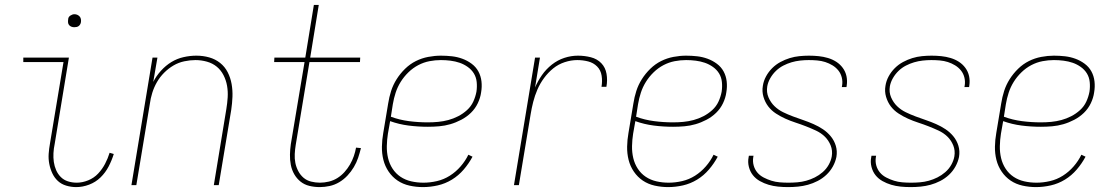

<svg xmlns="http://www.w3.org/2000/svg" viewBox="-20 -755 4540 783"><path d="M291 8Q270 8 250 2Q230 -4 216 -17Q202 -30 193.5 -48Q185 -66 181 -86.5Q177 -107 178.5 -128Q180 -149 184 -171L239 -502H75V-520H261L203 -168Q199 -149 198 -130.5Q197 -112 199.5 -94.5Q202 -77 209 -61Q216 -45 228 -33Q240 -21 257 -15.5Q274 -10 293 -10Q316 -10 339.5 -19.5Q363 -29 380 -47Q397 -65 408.5 -87Q420 -109 427 -132L444 -127Q436 -101 423 -76Q410 -51 390 -31.5Q370 -12 343.5 -2Q317 8 291 8ZM283 -644Q277 -644 271.5 -646Q266 -648 262 -652.5Q258 -657 257.5 -663.5Q257 -670 258 -676Q258 -681 260.5 -685Q263 -689 267 -691.5Q271 -694 275 -695.5Q279 -697 284 -697Q290 -697 295.5 -694.5Q301 -692 305 -687.5Q309 -683 310 -676.5Q311 -670 310 -664Q309 -659 306.5 -655Q304 -651 300.5 -648.5Q297 -646 292.5 -645Q288 -644 283 -644Z M516 0 602 -520H622L605 -421Q617 -445 636.5 -466.5Q656 -488 679 -502Q702 -516 728.5 -522Q755 -528 781 -528Q808 -528 833 -521Q858 -514 877.5 -498.5Q897 -483 908.5 -460.5Q920 -438 924.5 -412.5Q929 -387 928 -360.5Q927 -334 923 -307L872 0H852L903 -310Q907 -334 908.5 -358Q910 -382 906 -405Q902 -428 891.5 -448.5Q881 -469 864 -483Q847 -497 824 -503.5Q801 -510 777 -510Q755 -510 731.5 -505Q708 -500 687.5 -488Q667 -476 649.5 -458.5Q632 -441 620 -420Q608 -399 601 -376.5Q594 -354 591 -331L536 0Z M1284 8Q1262 8 1241.5 3Q1221 -2 1205.5 -14.5Q1190 -27 1180 -44.5Q1170 -62 1166 -82.5Q1162 -103 1162.5 -124.5Q1163 -146 1166 -167L1222 -502H1098L1099 -520H1225L1260 -735H1280L1245 -520H1449L1448 -502H1242L1186 -164Q1183 -146 1182 -127Q1181 -108 1184.5 -90.5Q1188 -73 1196.5 -57Q1205 -41 1218 -30Q1231 -19 1248.5 -14.5Q1266 -10 1285 -10Q1303 -10 1321.5 -14.5Q1340 -19 1356 -29Q1372 -39 1385 -53.5Q1398 -68 1407.5 -84.5Q1417 -101 1423 -118.5Q1429 -136 1432 -153L1452 -151Q1447 -131 1440.5 -111.5Q1434 -92 1423 -73.5Q1412 -55 1397 -39Q1382 -23 1363.5 -12Q1345 -1 1324.5 3.5Q1304 8 1284 8Z M1705 8Q1677 8 1650 2Q1623 -4 1601.5 -18.5Q1580 -33 1565 -55Q1550 -77 1543.5 -103Q1537 -129 1537.5 -157Q1538 -185 1543 -213L1563 -333Q1567 -359 1575 -384Q1583 -409 1597.5 -432Q1612 -455 1632 -474.5Q1652 -494 1676 -506Q1700 -518 1726.5 -523Q1753 -528 1778 -528Q1801 -528 1823 -525.5Q1845 -523 1865.5 -515.5Q1886 -508 1903.5 -495Q1921 -482 1931 -463.5Q1941 -445 1943.5 -423Q1946 -401 1942 -378Q1939 -356 1928.5 -334Q1918 -312 1900.5 -295Q1883 -278 1861 -266.5Q1839 -255 1816.5 -248.5Q1794 -242 1771 -240Q1748 -238 1725 -238Q1685 -238 1646 -243Q1607 -248 1571 -261L1562 -210Q1558 -185 1557.5 -159.5Q1557 -134 1562.5 -110.5Q1568 -87 1581 -67Q1594 -47 1613.5 -34Q1633 -21 1657 -15.5Q1681 -10 1707 -10Q1734 -10 1762 -16.5Q1790 -23 1814.5 -38.5Q1839 -54 1858.5 -76.5Q1878 -99 1890 -124L1907 -116Q1892 -88 1871 -63.5Q1850 -39 1823 -22.5Q1796 -6 1765.5 1Q1735 8 1705 8ZM1725 -256Q1746 -256 1767 -258Q1788 -260 1808.5 -265.5Q1829 -271 1848.5 -281Q1868 -291 1884.5 -306Q1901 -321 1910 -340.5Q1919 -360 1923 -381Q1926 -401 1924 -420.5Q1922 -440 1912.5 -455.5Q1903 -471 1887.5 -482Q1872 -493 1854.5 -499Q1837 -505 1817.5 -507.5Q1798 -510 1778 -510Q1755 -510 1731.5 -505.5Q1708 -501 1686 -489.5Q1664 -478 1645.5 -460Q1627 -442 1614 -421Q1601 -400 1593.5 -377Q1586 -354 1582 -330L1574 -279Q1609 -266 1647.5 -261Q1686 -256 1725 -256Z M2076 0 2162 -520H2182L2162 -398Q2173 -424 2190 -448.5Q2207 -473 2230.5 -491.5Q2254 -510 2281.5 -519Q2309 -528 2337 -528Q2364 -528 2389.5 -521.5Q2415 -515 2432 -497.5Q2449 -480 2453.5 -454Q2458 -428 2453 -401H2433Q2437 -424 2433.5 -446.5Q2430 -469 2415 -484Q2400 -499 2378.5 -504.5Q2357 -510 2334 -510Q2309 -510 2283 -501.5Q2257 -493 2236 -476Q2215 -459 2198.5 -436.5Q2182 -414 2171.5 -389.5Q2161 -365 2154.5 -339.5Q2148 -314 2144 -289L2096 0Z M2705 8Q2677 8 2650 2Q2623 -4 2601.5 -18.5Q2580 -33 2565 -55Q2550 -77 2543.5 -103Q2537 -129 2537.5 -157Q2538 -185 2543 -213L2563 -333Q2567 -359 2575 -384Q2583 -409 2597.5 -432Q2612 -455 2632 -474.5Q2652 -494 2676 -506Q2700 -518 2726.5 -523Q2753 -528 2778 -528Q2801 -528 2823 -525.5Q2845 -523 2865.5 -515.5Q2886 -508 2903.5 -495Q2921 -482 2931 -463.5Q2941 -445 2943.5 -423Q2946 -401 2942 -378Q2939 -356 2928.5 -334Q2918 -312 2900.5 -295Q2883 -278 2861 -266.5Q2839 -255 2816.5 -248.5Q2794 -242 2771 -240Q2748 -238 2725 -238Q2685 -238 2646 -243Q2607 -248 2571 -261L2562 -210Q2558 -185 2557.5 -159.5Q2557 -134 2562.5 -110.5Q2568 -87 2581 -67Q2594 -47 2613.5 -34Q2633 -21 2657 -15.5Q2681 -10 2707 -10Q2734 -10 2762 -16.5Q2790 -23 2814.5 -38.5Q2839 -54 2858.5 -76.5Q2878 -99 2890 -124L2907 -116Q2892 -88 2871 -63.5Q2850 -39 2823 -22.5Q2796 -6 2765.5 1Q2735 8 2705 8ZM2725 -256Q2746 -256 2767 -258Q2788 -260 2808.5 -265.5Q2829 -271 2848.5 -281Q2868 -291 2884.5 -306Q2901 -321 2910 -340.5Q2919 -360 2923 -381Q2926 -401 2924 -420.5Q2922 -440 2912.5 -455.5Q2903 -471 2887.5 -482Q2872 -493 2854.5 -499Q2837 -505 2817.5 -507.5Q2798 -510 2778 -510Q2755 -510 2731.5 -505.5Q2708 -501 2686 -489.5Q2664 -478 2645.5 -460Q2627 -442 2614 -421Q2601 -400 2593.5 -377Q2586 -354 2582 -330L2574 -279Q2609 -266 2647.5 -261Q2686 -256 2725 -256Z M3194 8Q3173 8 3153 6Q3133 4 3114.5 -1.5Q3096 -7 3079 -16.5Q3062 -26 3050.5 -40.5Q3039 -55 3034 -74.5Q3029 -94 3033 -114L3034 -120H3053L3052 -115Q3049 -97 3053.5 -80.5Q3058 -64 3068.5 -51.5Q3079 -39 3094.5 -31Q3110 -23 3126 -18Q3142 -13 3159.5 -11.5Q3177 -10 3195 -10Q3213 -10 3231.5 -11.5Q3250 -13 3268 -18Q3286 -23 3303 -31.5Q3320 -40 3335 -53Q3350 -66 3359.5 -83Q3369 -100 3372 -117Q3376 -141 3367.5 -162Q3359 -183 3343.5 -198Q3328 -213 3307.5 -222.5Q3287 -232 3266.5 -240Q3246 -248 3224.5 -255Q3203 -262 3183 -271Q3163 -280 3144.5 -292Q3126 -304 3113 -321Q3100 -338 3093.5 -360Q3087 -382 3091 -405Q3094 -425 3104 -443.5Q3114 -462 3129 -477Q3144 -492 3162.5 -502Q3181 -512 3200.5 -518Q3220 -524 3240 -526Q3260 -528 3279 -528Q3299 -528 3318.5 -526Q3338 -524 3356.5 -518.5Q3375 -513 3390.5 -503Q3406 -493 3417 -478Q3428 -463 3432 -444.5Q3436 -426 3433 -406L3432 -400H3413L3414 -405Q3417 -422 3413 -438.5Q3409 -455 3399 -467.5Q3389 -480 3375 -488.5Q3361 -497 3345.5 -502Q3330 -507 3312.5 -508.5Q3295 -510 3278 -510Q3261 -510 3243 -508Q3225 -506 3208 -501Q3191 -496 3174.5 -487.5Q3158 -479 3144.5 -466Q3131 -453 3121.5 -436.5Q3112 -420 3109 -403Q3105 -379 3114 -358Q3123 -337 3138.5 -322Q3154 -307 3173.5 -297.5Q3193 -288 3214.5 -280Q3236 -272 3256.5 -265Q3277 -258 3297.5 -249Q3318 -240 3336 -228Q3354 -216 3368 -199Q3382 -182 3388.5 -160.5Q3395 -139 3391 -115Q3387 -95 3376.5 -76Q3366 -57 3350 -42Q3334 -27 3314.5 -17Q3295 -7 3275 -1.5Q3255 4 3234.5 6Q3214 8 3194 8Z M3694 8Q3673 8 3653 6Q3633 4 3614.5 -1.5Q3596 -7 3579 -16.5Q3562 -26 3550.5 -40.5Q3539 -55 3534 -74.5Q3529 -94 3533 -114L3534 -120H3553L3552 -115Q3549 -97 3553.5 -80.5Q3558 -64 3568.5 -51.5Q3579 -39 3594.5 -31Q3610 -23 3626 -18Q3642 -13 3659.5 -11.5Q3677 -10 3695 -10Q3713 -10 3731.5 -11.5Q3750 -13 3768 -18Q3786 -23 3803 -31.5Q3820 -40 3835 -53Q3850 -66 3859.5 -83Q3869 -100 3872 -117Q3876 -141 3867.5 -162Q3859 -183 3843.5 -198Q3828 -213 3807.5 -222.5Q3787 -232 3766.5 -240Q3746 -248 3724.5 -255Q3703 -262 3683 -271Q3663 -280 3644.5 -292Q3626 -304 3613 -321Q3600 -338 3593.5 -360Q3587 -382 3591 -405Q3594 -425 3604 -443.5Q3614 -462 3629 -477Q3644 -492 3662.5 -502Q3681 -512 3700.5 -518Q3720 -524 3740 -526Q3760 -528 3779 -528Q3799 -528 3818.5 -526Q3838 -524 3856.5 -518.5Q3875 -513 3890.5 -503Q3906 -493 3917 -478Q3928 -463 3932 -444.5Q3936 -426 3933 -406L3932 -400H3913L3914 -405Q3917 -422 3913 -438.5Q3909 -455 3899 -467.5Q3889 -480 3875 -488.5Q3861 -497 3845.5 -502Q3830 -507 3812.5 -508.5Q3795 -510 3778 -510Q3761 -510 3743 -508Q3725 -506 3708 -501Q3691 -496 3674.5 -487.5Q3658 -479 3644.5 -466Q3631 -453 3621.5 -436.5Q3612 -420 3609 -403Q3605 -379 3614 -358Q3623 -337 3638.5 -322Q3654 -307 3673.5 -297.5Q3693 -288 3714.5 -280Q3736 -272 3756.5 -265Q3777 -258 3797.5 -249Q3818 -240 3836 -228Q3854 -216 3868 -199Q3882 -182 3888.5 -160.5Q3895 -139 3891 -115Q3887 -95 3876.5 -76Q3866 -57 3850 -42Q3834 -27 3814.5 -17Q3795 -7 3775 -1.5Q3755 4 3734.5 6Q3714 8 3694 8Z M4205 8Q4177 8 4150 2Q4123 -4 4101.5 -18.5Q4080 -33 4065 -55Q4050 -77 4043.5 -103Q4037 -129 4037.5 -157Q4038 -185 4043 -213L4063 -333Q4067 -359 4075 -384Q4083 -409 4097.5 -432Q4112 -455 4132 -474.5Q4152 -494 4176 -506Q4200 -518 4226.5 -523Q4253 -528 4278 -528Q4301 -528 4323 -525.5Q4345 -523 4365.5 -515.5Q4386 -508 4403.5 -495Q4421 -482 4431 -463.5Q4441 -445 4443.5 -423Q4446 -401 4442 -378Q4439 -356 4428.5 -334Q4418 -312 4400.5 -295Q4383 -278 4361 -266.5Q4339 -255 4316.5 -248.5Q4294 -242 4271 -240Q4248 -238 4225 -238Q4185 -238 4146 -243Q4107 -248 4071 -261L4062 -210Q4058 -185 4057.5 -159.5Q4057 -134 4062.5 -110.5Q4068 -87 4081 -67Q4094 -47 4113.5 -34Q4133 -21 4157 -15.5Q4181 -10 4207 -10Q4234 -10 4262 -16.5Q4290 -23 4314.5 -38.5Q4339 -54 4358.5 -76.5Q4378 -99 4390 -124L4407 -116Q4392 -88 4371 -63.5Q4350 -39 4323 -22.5Q4296 -6 4265.5 1Q4235 8 4205 8ZM4225 -256Q4246 -256 4267 -258Q4288 -260 4308.5 -265.5Q4329 -271 4348.5 -281Q4368 -291 4384.5 -306Q4401 -321 4410 -340.5Q4419 -360 4423 -381Q4426 -401 4424 -420.5Q4422 -440 4412.5 -455.5Q4403 -471 4387.5 -482Q4372 -493 4354.5 -499Q4337 -505 4317.5 -507.5Q4298 -510 4278 -510Q4255 -510 4231.5 -505.5Q4208 -501 4186 -489.5Q4164 -478 4145.5 -460Q4127 -442 4114 -421Q4101 -400 4093.5 -377Q4086 -354 4082 -330L4074 -279Q4109 -266 4147.5 -261Q4186 -256 4225 -256Z"/></svg>

Font: Iosevka Thin
Style: Italic
Weight: 100
Italic angle: -9°
Monospace: yes
Designer: Belleve Invis
Foundry: Belleve Invis
Version: Version 32.5.0; ttfautohint (v1.8.4)